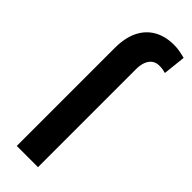

<svg xmlns="http://www.w3.org/2000/svg" viewBox="-255 -780 799 799"><g transform="rotate(45 145.0 -380.0)"><path d="M183.1 0H58.1V-576.7Q58.1 -636.2 78.1 -677Q98.1 -717.8 135.3 -739Q172.4 -760.3 224.1 -760.3Q241.2 -760.3 257.3 -757.3Q273.4 -754.4 290 -750L279.3 -650.4Q271.5 -652.8 262.7 -654.3Q253.9 -655.8 241.7 -655.8Q222.7 -655.8 209.7 -646.2Q196.8 -636.7 189.9 -619.1Q183.1 -601.6 183.1 -576.7Z"/></g></svg>

Font: Roboto Condensed SemiBold
Style: Regular
Weight: 600
Designer: Christian Robertson
Foundry: Google
Version: Version 3.008; 2023